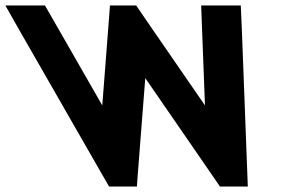

<svg xmlns="http://www.w3.org/2000/svg" viewBox="-238 -633 1073 703"><path d="M-168.5 -525 -218.4 -613H-73.4L-43.5 -561L136.5 -247L161.3 -568L164.6 -613H260.6L291.3 -568L512.5 -247L500.5 -561L498.6 -613H643.6L647.5 -525L667.4 -2L669.3 50H567.3L536.5 5L293.9 -347L266.5 5L263.3 50H161.3L131.4 -2Z"/></svg>

Font: Nordica Plus
Style: NordicaClassicRgOpObl
Weight: 500
Version: Version 1.01